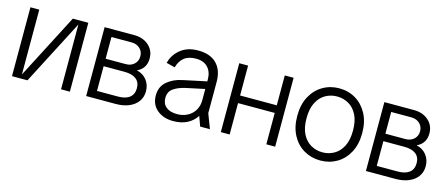

<svg xmlns="http://www.w3.org/2000/svg" viewBox="-40 -936 3183 1365"><g transform="rotate(15 1551.0 -253.5)"><path d="M60 0V-507H125V-30L372 -507H486V0H421V-477L174 0Z M606 0V-507H824Q889 -507 931 -470Q973 -433 973 -374Q973 -337 956 -310.5Q939 -284 907 -270Q954 -259 981 -224.5Q1008 -190 1008 -142Q1008 -99 985 -67Q962 -35 920.5 -17.5Q879 0 822 0ZM671 -55H825Q881 -55 910.5 -78.5Q940 -102 940 -147Q940 -191 910.5 -214Q881 -237 825 -237H671ZM671 -292H819Q857 -292 881 -314.5Q905 -337 905 -372Q905 -407 881 -429.5Q857 -452 819 -452H671Z M1248 12Q1176 12 1129.5 -27Q1083 -66 1083 -133Q1083 -198 1128 -236Q1173 -274 1238 -287L1455 -333V-277L1276 -239Q1218 -226 1185.5 -202Q1153 -178 1153 -133Q1153 -90 1182 -66.5Q1211 -43 1263 -43Q1306 -43 1339.5 -61Q1373 -79 1392 -111Q1411 -143 1411 -184V-336Q1411 -393 1380 -426Q1349 -459 1293 -459Q1237 -459 1205 -432.5Q1173 -406 1161 -360L1098 -376Q1112 -436 1162.5 -477.5Q1213 -519 1293 -519Q1382 -519 1429 -471Q1476 -423 1476 -337V-107L1517 0H1445L1419 -72Q1394 -32 1351 -10Q1308 12 1248 12Z M1932 0V-507H1997V0ZM1597 0V-507H1662V0ZM1633 -231V-287H1959V-231Z M2331 12Q2265 12 2210.5 -19.5Q2156 -51 2124 -110.5Q2092 -170 2092 -253Q2092 -336 2124 -395.5Q2156 -455 2210.5 -487Q2265 -519 2331 -519Q2398 -519 2452 -487Q2506 -455 2538 -395.5Q2570 -336 2570 -253Q2570 -170 2538 -110.5Q2506 -51 2452 -19.5Q2398 12 2331 12ZM2331 -48Q2377 -48 2416 -70Q2455 -92 2478.5 -137.5Q2502 -183 2502 -253Q2502 -324 2478.5 -369.5Q2455 -415 2416 -437Q2377 -459 2331 -459Q2285 -459 2246 -437Q2207 -415 2183.5 -369.5Q2160 -324 2160 -253Q2160 -183 2183.5 -137.5Q2207 -92 2246 -70Q2285 -48 2331 -48Z M2665 0V-507H2883Q2948 -507 2990 -470Q3032 -433 3032 -374Q3032 -337 3015 -310.5Q2998 -284 2966 -270Q3013 -259 3040 -224.5Q3067 -190 3067 -142Q3067 -99 3044 -67Q3021 -35 2979.5 -17.5Q2938 0 2881 0ZM2730 -55H2884Q2940 -55 2969.5 -78.5Q2999 -102 2999 -147Q2999 -191 2969.5 -214Q2940 -237 2884 -237H2730ZM2730 -292H2878Q2916 -292 2940 -314.5Q2964 -337 2964 -372Q2964 -407 2940 -429.5Q2916 -452 2878 -452H2730Z"/></g></svg>

Font: TikTok Sans Light
Style: Regular
Weight: 300
Version: Version 4.000